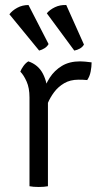

<svg xmlns="http://www.w3.org/2000/svg" viewBox="-20 -742 392 765"><path d="M345 -493.5Q345 -476 341.2 -456.8Q337.5 -437.5 327.5 -423Q319 -424 310.2 -424.2Q301.5 -424.5 293 -424.5Q259.5 -424.5 235.5 -410.2Q211.5 -396 195.5 -374.5Q179.5 -353 169.8 -329.5Q160 -306 155.5 -287L142 -303.5Q142 -335.5 150.8 -369.5Q159.5 -403.5 178.2 -432.5Q197 -461.5 226.8 -479.5Q256.5 -497.5 299 -497.5Q307 -497.5 318.8 -496.5Q330.5 -495.5 345 -493.5ZM61 -456.5Q64.5 -466.5 73.5 -479Q82.5 -491.5 93 -497.5Q132.5 -484 151 -448.2Q169.5 -412.5 171 -361.5V0Q164 1.5 154.5 2.2Q145 3 134.5 3Q123.5 3 114 2.2Q104.5 1.5 97.5 0V-354Q97.5 -391.5 86 -417.2Q74.5 -443 61 -456.5ZM93.5 -722 173.5 -566.5Q168 -556.5 157.8 -550Q147.5 -543.5 136 -540.5L17.5 -685Q28.5 -700 48.8 -711Q69 -722 93.5 -722ZM244 -722 314.5 -564.5Q309 -554.5 298.2 -548.5Q287.5 -542.5 276 -540.5L166.5 -689Q178.5 -703.5 198.8 -713.2Q219 -723 244 -722Z"/></svg>

Font: Signika Light
Style: Regular
Weight: 300
Designer: Anna Giedry
Foundry: Anna Giedry
Version: Version 2.000